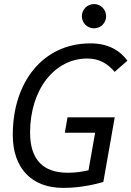

<svg xmlns="http://www.w3.org/2000/svg" viewBox="-20 -917 648 947"><path d="M292 9.8C381.3 9.8 460.4 -10.7 489.7 -19.5L545.9 -338.4H313L299.8 -262.2H449.2L416.5 -77.1C387.2 -70.3 353 -64.9 314.5 -64.9C191.4 -64.9 128.4 -130.9 128.4 -263.2C128.4 -477.1 250.5 -628.4 410.2 -628.4C469.7 -628.4 511.7 -603 545.4 -562.5L608.4 -617.7C571.8 -668 513.7 -703.1 426.3 -703.1C190.9 -703.1 43 -511.2 43 -252C43 -87.4 135.7 9.8 292 9.8ZM443.8 -777.3C476.6 -777.3 503.4 -803.7 503.4 -836.9C503.4 -870.1 476.6 -897 443.8 -897C410.6 -897 383.8 -870.1 383.8 -836.9C383.8 -803.7 410.6 -777.3 443.8 -777.3Z"/></svg>

Font: Cascadia Mono SemiLight
Style: Italic
Weight: 350
Italic angle: -10°
Monospace: yes
Designer: Aaron Bell
Foundry: Saja Typeworks
Version: Version 2404.023